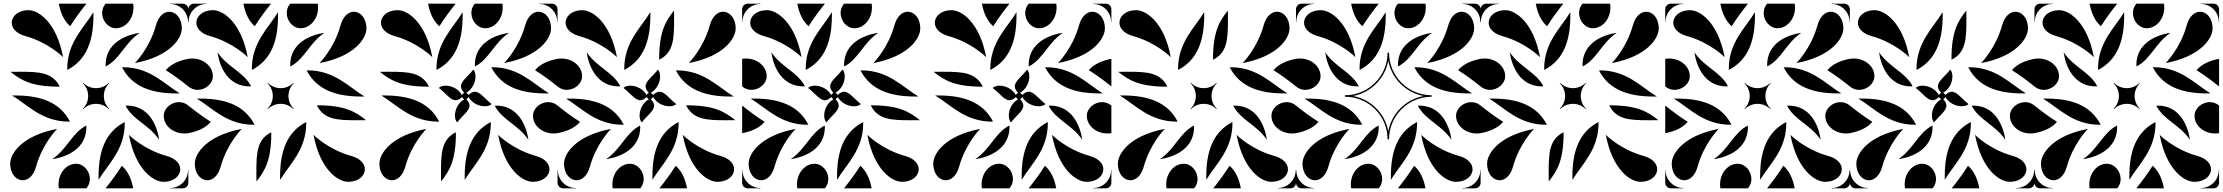

<svg xmlns="http://www.w3.org/2000/svg" viewBox="-20 -1020 12040 1040"><path d="M45.5 -502.8C131.5 -450.6 208.3 -361.5 352.9 -361.2L358.8 -361.7C302.6 -470.3 193.4 -502.5 64.6 -502.9C57.9 -502.9 52.2 -502.9 45.5 -502.8ZM37.1 -631C95.5 -584.1 153 -550.8 297.6 -550.5L303.4 -551C265.5 -627.6 192.2 -631.3 89.4 -631.3C78.7 -631.3 67.6 -631.2 56.3 -631.2C49.9 -631.2 43.6 -631.2 37.1 -631ZM263 -158C342 -169 448 -215 448 -332L447 -340C369 -299.2 344 -212 263 -158ZM297 -21.5C297 -14.5 297.5 -7.3 298.7 0H448.2C461.2 -15.4 466.8 -33.1 466.8 -50.5C466.8 -92.7 433.8 -133 392 -133C340 -133 297 -82.6 297 -21.5ZM514 -46C566 -132 655.5 -208.3 655.8 -352.9L655.3 -358.8C546.7 -302.6 514 -194 514 -65ZM551.8 0H701.3C691.8 -52.2 671.3 -95.5 640 -122C611.3 -76.7 581.1 -36.6 551.8 0ZM552 -668 553 -660C631 -700.8 656 -788 737 -842C658 -831 552 -785 552 -668ZM533.2 -949.5C533.2 -907.3 566.2 -867 608 -867C660 -867 703 -917.4 703 -978.5C703 -985.6 702.5 -992.7 701.3 -1000H551.8C538.8 -984.7 533.2 -966.9 533.2 -949.5ZM344.2 -647.1 344.7 -641.2C453.3 -697.4 486 -806 486 -935V-954C434 -868 344.5 -791.7 344.2 -647.1ZM298.7 -1000C308.2 -947.8 328.7 -904.5 360 -878C388.6 -923.3 418.9 -963.4 448.2 -1000ZM660 -447C700.8 -369 788 -344 842 -263C831 -342 785 -448 668 -448ZM867 -392C867 -340 917.4 -297 978.5 -297C985.6 -297 992.7 -297.5 1000 -298.7V-448.2C984.7 -461.2 966.9 -466.8 949.5 -466.8C907.3 -466.8 867 -433.8 867 -392ZM641.2 -655.3C697.4 -546.7 806 -514 935 -514H954C868 -566 791.7 -655.5 647.1 -655.8ZM878 -640C923.3 -611.3 963.4 -581.1 1000 -551.8V-701.3C947.8 -691.8 904.5 -671.3 878 -640ZM678.2 -289.5C714.2 -99.5 811.6 -35.1 866.2 -35.1C922.5 -35.1 956.4 -68.1 956.4 -103C956.4 -131.5 933.8 -161.3 882.2 -175.5C756.5 -210.2 678.2 -289.5 678.2 -289.5ZM901.2 0H970C986.6 0 1000 -13.4 1000 -30V-98.8H998.5C998.5 -45.1 954.9 -1.5 901.2 -1.5ZM710.5 -678.3C900.5 -714.3 964.9 -811.6 964.9 -866.2C964.9 -922.5 931.9 -956.4 897 -956.4C868.5 -956.4 838.7 -933.8 824.5 -882.3C789.8 -756.6 710.5 -678.3 710.5 -678.3ZM901.2 -998.5C954.9 -998.5 998.5 -954.9 998.5 -901.3H1000V-970C1000 -986.6 986.6 -1000 970 -1000H901.2ZM429.1 -431.2 431.2 -429.1C450.2 -448.1 475.1 -457.6 500 -457.6C524.9 -457.6 549.8 -448.1 568.8 -429.1L570.9 -431.2C551.9 -450.2 542.4 -475.1 542.4 -500C542.4 -524.9 551.9 -549.8 570.9 -568.8L568.8 -570.9C549.8 -551.9 524.9 -542.4 500 -542.4C475.1 -542.4 450.2 -551.9 431.2 -570.9L429.1 -568.8C448.1 -549.8 457.6 -524.9 457.6 -500C457.6 -475.1 448.1 -450.2 429.1 -431.2ZM43.6 -897C43.6 -868.5 66.2 -838.7 117.8 -824.5C243.4 -789.8 321.8 -710.5 321.8 -710.5C285.8 -900.5 188.4 -964.9 133.8 -964.9C77.5 -964.9 43.6 -931.9 43.6 -897ZM35.1 -133.8C35.1 -77.5 68.1 -43.6 103 -43.6C131.5 -43.6 161.3 -66.2 175.5 -117.7C210.2 -243.4 289.5 -321.7 289.5 -321.7C99.5 -285.7 35.1 -188.4 35.1 -133.8Z M1678.2 -289.5C1714.2 -99.5 1811.6 -35.1 1866.2 -35.1C1922.5 -35.1 1956.4 -68.1 1956.4 -103C1956.4 -131.5 1933.8 -161.3 1882.2 -175.5C1756.5 -210.2 1678.2 -289.5 1678.2 -289.5ZM1641.2 -638.3C1697.4 -529.7 1806.6 -497.5 1935.4 -497.1C1942.1 -497.1 1947.8 -497.1 1954.5 -497.2C1868.5 -549.4 1791.7 -638.5 1647.1 -638.8ZM1696.6 -449C1734.5 -372.4 1807.8 -368.7 1910.6 -368.7C1921.3 -368.7 1932.4 -368.8 1943.7 -368.8C1950.1 -368.8 1956.4 -368.8 1962.9 -369C1904.5 -415.9 1847 -449.2 1702.4 -449.5ZM1497.1 -64.6C1497.1 -57.9 1497.1 -52.2 1497.2 -45.5C1549.4 -131.5 1638.5 -208.3 1638.8 -352.9L1638.3 -358.8C1529.7 -302.6 1497.5 -193.4 1497.1 -64.6ZM1368.7 -89.4C1368.7 -78.7 1368.8 -67.6 1368.8 -56.3C1368.8 -49.9 1368.8 -43.6 1369 -37.1C1415.9 -95.5 1449.2 -153 1449.5 -297.6L1449 -303.4C1372.4 -265.5 1368.7 -192.2 1368.7 -89.4ZM1552 -668 1553 -660C1631 -700.8 1656 -788 1737 -842C1658 -831 1552 -785 1552 -668ZM1533.2 -949.5C1533.2 -907.3 1566.2 -867 1608 -867C1660 -867 1703 -917.4 1703 -978.5C1703 -985.6 1702.5 -992.7 1701.3 -1000H1551.8C1538.8 -984.7 1533.2 -966.9 1533.2 -949.5ZM1344.2 -647.1 1344.7 -641.2C1453.3 -697.4 1486 -806 1486 -935V-954C1434 -868 1344.5 -791.7 1344.2 -647.1ZM1298.7 -1000C1308.2 -947.8 1328.7 -904.5 1360 -878C1388.6 -923.3 1418.9 -963.4 1448.2 -1000ZM1158 -737C1169 -658 1215 -552 1332 -552L1340 -553C1299.2 -631 1212 -656 1158 -737ZM1000 -551.8C1015.4 -538.8 1033.1 -533.2 1050.5 -533.2C1092.7 -533.2 1133 -566.2 1133 -608C1133 -660 1082.6 -703.1 1021.5 -703.1C1014.4 -703.1 1007.3 -702.5 1000 -701.3ZM1046 -486C1132 -434 1208.3 -344.5 1352.9 -344.2L1358.8 -344.7C1302.6 -453.3 1194 -486 1065 -486ZM1000 -298.7C1052.2 -308.2 1095.5 -328.7 1122 -360C1076.7 -388.7 1036.6 -418.9 1000 -448.2ZM1043.6 -897C1043.6 -868.5 1066.2 -838.7 1117.8 -824.5C1243.4 -789.8 1321.8 -710.5 1321.8 -710.5C1285.8 -900.5 1188.4 -964.9 1133.8 -964.9C1077.5 -964.9 1043.6 -931.9 1043.6 -897ZM1000 -901.3H1001.5C1001.5 -954.9 1045.1 -998.5 1098.8 -998.5V-1000H1030C1013.4 -1000 1000 -986.6 1000 -970ZM1429.1 -431.2 1431.2 -429.1C1450.2 -448.1 1475.1 -457.6 1500 -457.6C1524.9 -457.6 1549.8 -448.1 1568.8 -429.1L1570.9 -431.2C1551.9 -450.2 1542.4 -475.1 1542.4 -500C1542.4 -524.9 1551.9 -549.8 1570.9 -568.8L1568.8 -570.9C1549.8 -551.9 1524.9 -542.4 1500 -542.4C1475.1 -542.4 1450.2 -551.9 1431.2 -570.9L1429.1 -568.8C1448.1 -549.8 1457.6 -524.9 1457.6 -500C1457.6 -475.1 1448.1 -450.2 1429.1 -431.2ZM1710.5 -678.2C1900.5 -714.2 1964.9 -811.6 1964.9 -866.2C1964.9 -922.5 1931.9 -956.4 1897 -956.4C1868.5 -956.4 1838.7 -933.7 1824.5 -882.2C1789.8 -756.5 1710.5 -678.2 1710.5 -678.2ZM1035.1 -133.8C1035.1 -77.5 1068.1 -43.6 1103 -43.6C1131.5 -43.6 1161.3 -66.2 1175.5 -117.7C1210.2 -243.4 1289.5 -321.7 1289.5 -321.7C1099.5 -285.7 1035.1 -188.4 1035.1 -133.8Z M2043.6 -897C2043.6 -868.5 2066.2 -838.7 2117.8 -824.5C2243.4 -789.8 2321.8 -710.5 2321.8 -710.5C2285.8 -900.5 2188.4 -964.9 2133.8 -964.9C2077.5 -964.9 2043.6 -931.9 2043.6 -897ZM2678.2 -289.5C2714.2 -99.5 2811.6 -35.1 2866.2 -35.1C2922.5 -35.1 2956.4 -68.1 2956.4 -103C2956.4 -131.5 2933.8 -161.3 2882.2 -175.5C2756.5 -210.2 2678.2 -289.5 2678.2 -289.5ZM2357 -543.6C2395.6 -514.2 2419.5 -477.1 2448.1 -477.1C2458.5 -477.1 2469.5 -482 2482 -494L2494 -482C2459.4 -461.7 2444.4 -424.1 2444.4 -394.2C2444.4 -378.4 2448.6 -364.8 2456.3 -357C2486.4 -395.5 2523.1 -419.4 2523.1 -447.8C2523.1 -458.3 2518.1 -469.4 2506 -482L2518 -494C2538.3 -459.4 2575.9 -444.4 2605.8 -444.4C2621.6 -444.4 2635.2 -448.6 2643 -456.3C2604.5 -486.4 2580.6 -523.1 2552.2 -523.1C2541.7 -523.1 2530.7 -518.1 2518 -506L2506 -518C2540.6 -538.3 2555.6 -575.9 2555.6 -605.8C2555.6 -621.6 2551.4 -635.2 2543.7 -643C2513.6 -604.6 2476.9 -580.6 2476.9 -552.2C2476.9 -541.7 2481.9 -530.7 2494 -518L2482 -506C2461.7 -540.6 2424.1 -556 2394.2 -556C2378.4 -556 2364.8 -551.7 2357 -543.6ZM2710.5 -678.3C2900.5 -714.3 2964.9 -811.6 2964.9 -866.2C2964.9 -922.5 2931.9 -956.4 2897 -956.4C2868.5 -956.4 2838.7 -933.8 2824.5 -882.3C2789.8 -756.6 2710.5 -678.3 2710.5 -678.3ZM2901.2 -998.5C2954.9 -998.5 2998.5 -954.9 2998.5 -901.3H3000V-970C3000 -986.6 2986.6 -1000 2970 -1000H2901.2ZM2660 -447C2700.8 -369 2788 -344 2842 -263C2831 -342 2785 -448 2668 -448ZM2867 -392C2867 -340 2917.4 -297 2978.5 -297C2985.6 -297 2992.7 -297.5 3000 -298.7V-448.2C2984.7 -461.2 2966.9 -466.8 2949.5 -466.8C2907.3 -466.8 2867 -433.8 2867 -392ZM2641.2 -655.3C2697.4 -546.7 2806 -514 2935 -514H2954C2868 -566 2791.7 -655.5 2647.1 -655.8ZM2878 -640C2923.3 -611.4 2963.4 -581.1 3000 -551.8V-701.3C2947.8 -691.8 2904.5 -671.3 2878 -640ZM2552 -668 2553 -660C2631 -700.8 2656 -788 2737 -842C2658 -831 2552 -785 2552 -668ZM2533.2 -949.5C2533.2 -907.3 2566.2 -867 2608 -867C2660 -867 2703 -917.4 2703 -978.5C2703 -985.6 2702.5 -992.7 2701.3 -1000H2551.8C2538.8 -984.7 2533.2 -966.9 2533.2 -949.5ZM2344.2 -647.1 2344.7 -641.2C2453.3 -697.4 2486 -806 2486 -935V-954C2434 -868 2344.5 -791.7 2344.2 -647.1ZM2298.7 -1000C2308.2 -947.8 2328.7 -904.5 2360 -878C2388.6 -923.3 2418.9 -963.4 2448.2 -1000ZM2497.1 -64.6C2497.1 -57.9 2497.1 -52.2 2497.2 -45.5C2549.4 -131.5 2638.5 -208.3 2638.8 -352.9L2638.3 -358.8C2529.7 -302.6 2497.5 -193.4 2497.1 -64.6ZM2368.7 -89.4C2368.7 -78.7 2368.8 -67.6 2368.8 -56.3C2368.8 -49.9 2368.8 -43.6 2369 -37.1C2415.9 -95.5 2449.2 -153 2449.5 -297.6L2449 -303.4C2372.4 -265.5 2368.7 -192.2 2368.7 -89.4ZM2045.5 -502.8C2131.5 -450.6 2208.3 -361.5 2352.9 -361.2L2358.8 -361.7C2302.6 -470.3 2193.4 -502.5 2064.6 -502.9C2057.9 -502.9 2052.2 -502.9 2045.5 -502.8ZM2037.1 -631.1C2095.5 -584.1 2153 -550.8 2297.6 -550.5L2303.4 -551C2265.5 -627.6 2192.2 -631.3 2089.4 -631.3C2078.7 -631.3 2067.6 -631.2 2056.3 -631.2C2049.9 -631.2 2043.6 -631.2 2037.1 -631.1ZM2035.1 -133.8C2035.1 -77.5 2068.1 -43.6 2103 -43.6C2131.5 -43.6 2161.3 -66.3 2175.5 -117.8C2210.2 -243.5 2289.5 -321.8 2289.5 -321.8C2099.5 -285.8 2035.1 -188.4 2035.1 -133.8Z M3043.6 -897C3043.6 -868.5 3066.2 -838.7 3117.8 -824.5C3243.4 -789.8 3321.8 -710.5 3321.8 -710.5C3285.8 -900.5 3188.4 -964.9 3133.8 -964.9C3077.5 -964.9 3043.6 -931.9 3043.6 -897ZM3357 -543.6C3395.6 -514.2 3419.5 -477.1 3448.1 -477.1C3458.5 -477.1 3469.5 -482 3482 -494L3494 -482C3459.4 -461.7 3444.4 -424.1 3444.4 -394.2C3444.4 -378.4 3448.6 -364.8 3456.3 -357C3486.4 -395.5 3523.1 -419.4 3523.1 -447.8C3523.1 -458.3 3518.1 -469.4 3506 -482L3518 -494C3538.3 -459.4 3575.9 -444.4 3605.8 -444.4C3621.6 -444.4 3635.2 -448.6 3643 -456.3C3604.5 -486.4 3580.6 -523.1 3552.2 -523.1C3541.7 -523.1 3530.7 -518.1 3518 -506L3506 -518C3540.6 -538.3 3555.6 -575.9 3555.6 -605.8C3555.6 -621.6 3551.4 -635.2 3543.7 -643C3513.6 -604.5 3476.9 -580.6 3476.9 -552.2C3476.9 -541.7 3481.9 -530.7 3494 -518L3482 -506C3461.7 -540.6 3424.1 -556 3394.2 -556C3378.4 -556 3364.8 -551.7 3357 -543.6ZM3035.1 -133.8C3035.1 -77.5 3068.1 -43.6 3103 -43.6C3131.5 -43.6 3161.3 -66.2 3175.5 -117.8C3210.2 -243.4 3289.5 -321.8 3289.5 -321.8C3099.5 -285.8 3035.1 -188.4 3035.1 -133.8ZM3000 -30C3000 -13.4 3013.4 0 3030 0H3098.8V-1.5C3045.1 -1.5 3001.5 -45.1 3001.5 -98.8H3000ZM3158 -737C3169 -658 3215 -552 3332 -552L3340 -553C3299.2 -631 3212 -656 3158 -737ZM3000 -551.8C3015.4 -538.8 3033.1 -533.2 3050.5 -533.2C3092.7 -533.2 3133 -566.2 3133 -608C3133 -660 3082.6 -703 3021.5 -703C3014.4 -703 3007.3 -702.5 3000 -701.3ZM3046 -486C3132 -434 3208.3 -344.5 3352.9 -344.2L3358.8 -344.7C3302.6 -453.3 3194 -486 3065 -486ZM3000 -298.7C3052.2 -308.2 3095.5 -328.7 3122 -360C3076.7 -388.6 3036.6 -418.9 3000 -448.2ZM3263 -158C3342 -169 3448 -215 3448 -332L3447 -340C3369 -299.2 3344 -212 3263 -158ZM3297 -21.5C3297 -14.5 3297.5 -7.3 3298.7 0H3448.2C3461.2 -15.4 3466.8 -33.1 3466.8 -50.5C3466.8 -92.7 3433.8 -133 3392 -133C3340 -133 3297 -82.6 3297 -21.5ZM3514 -46C3566 -132 3655.5 -208.3 3655.8 -352.9L3655.3 -358.8C3546.7 -302.6 3514 -194 3514 -65ZM3551.8 0H3701.3C3691.8 -52.2 3671.3 -95.5 3640 -122C3611.3 -76.7 3581.1 -36.6 3551.8 0ZM3361.2 -647.1 3361.7 -641.2C3470.3 -697.4 3502.5 -806.6 3502.9 -935.4C3502.9 -942.1 3502.9 -947.8 3502.8 -954.5C3450.6 -868.5 3361.5 -791.7 3361.2 -647.1ZM3550.5 -702.4 3551 -696.6C3627.6 -734.6 3631.3 -807.8 3631.3 -910.6C3631.3 -921.3 3631.2 -932.4 3631.2 -943.7C3631.2 -950.1 3631.2 -956.4 3631 -962.9C3584.1 -904.5 3550.8 -847 3550.5 -702.4ZM3641.2 -638.3C3697.4 -529.7 3806.6 -497.5 3935.4 -497.1C3942.1 -497.1 3947.8 -497.1 3954.5 -497.2C3868.5 -549.4 3791.7 -638.5 3647.1 -638.8ZM3696.6 -449C3734.5 -372.4 3807.8 -368.7 3910.6 -368.7C3921.3 -368.7 3932.4 -368.8 3943.7 -368.8C3950.1 -368.8 3956.4 -368.8 3962.9 -369C3904.5 -415.9 3847 -449.2 3702.4 -449.5ZM3710.5 -678.3C3900.5 -714.3 3964.9 -811.6 3964.9 -866.2C3964.9 -922.5 3931.9 -956.4 3897 -956.4C3868.5 -956.4 3838.7 -933.8 3824.5 -882.3C3789.8 -756.6 3710.5 -678.3 3710.5 -678.3ZM3678.2 -289.5C3714.2 -99.5 3811.6 -35.1 3866.2 -35.1C3922.5 -35.1 3956.4 -68.1 3956.4 -103C3956.4 -131.5 3933.8 -161.3 3882.2 -175.5C3756.5 -210.2 3678.2 -289.5 3678.2 -289.5Z M4710.5 -678.2C4900.5 -714.2 4964.9 -811.6 4964.9 -866.2C4964.9 -922.5 4931.9 -956.4 4897 -956.4C4868.5 -956.4 4838.7 -933.8 4824.5 -882.2C4789.8 -756.5 4710.5 -678.2 4710.5 -678.2ZM4357 -543.6C4395.6 -514.2 4419.5 -477.1 4448.1 -477.1C4458.5 -477.1 4469.5 -482 4482 -494L4494 -482C4459.4 -461.7 4444.4 -424.1 4444.4 -394.2C4444.4 -378.4 4448.6 -364.8 4456.3 -357C4486.4 -395.5 4523.1 -419.4 4523.1 -447.8C4523.1 -458.3 4518.1 -469.4 4506 -482L4518 -494C4538.3 -459.4 4575.9 -444.4 4605.8 -444.4C4621.6 -444.4 4635.2 -448.6 4643 -456.3C4604.5 -486.4 4580.6 -523.1 4552.2 -523.1C4541.7 -523.1 4530.7 -518.1 4518 -506L4506 -518C4540.6 -538.3 4555.6 -575.9 4555.6 -605.8C4555.6 -621.6 4551.4 -635.2 4543.7 -643C4513.6 -604.5 4476.9 -580.6 4476.9 -552.2C4476.9 -541.7 4481.9 -530.7 4494 -518L4482 -506C4461.7 -540.6 4424.1 -556 4394.2 -556C4378.4 -556 4364.8 -551.7 4357 -543.6ZM4035.1 -133.8C4035.1 -77.5 4068.1 -43.6 4103 -43.6C4131.5 -43.6 4161.3 -66.2 4175.5 -117.8C4210.2 -243.4 4289.5 -321.8 4289.5 -321.8C4099.5 -285.8 4035.1 -188.4 4035.1 -133.8ZM4000 -30C4000 -13.4 4013.4 0 4030 0H4098.8V-1.5C4045.1 -1.5 4001.5 -45.1 4001.5 -98.8H4000ZM4043.6 -897C4043.6 -868.5 4066.2 -838.7 4117.8 -824.5C4243.4 -789.8 4321.8 -710.5 4321.8 -710.5C4285.8 -900.5 4188.4 -964.9 4133.8 -964.9C4077.5 -964.9 4043.6 -931.9 4043.6 -897ZM4000 -901.2H4001.5C4001.5 -954.9 4045.1 -998.5 4098.8 -998.5V-1000H4030C4013.4 -1000 4000 -986.6 4000 -970ZM4158 -737C4169 -658 4215 -552 4332 -552L4340 -553C4299.2 -631 4212 -656 4158 -737ZM4000 -551.8C4015.4 -538.8 4033.1 -533.2 4050.5 -533.2C4092.7 -533.2 4133 -566.2 4133 -608C4133 -660 4082.6 -703 4021.5 -703C4014.4 -703 4007.3 -702.5 4000 -701.3ZM4046 -486C4132 -434 4208.3 -344.5 4352.9 -344.2L4358.8 -344.7C4302.6 -453.3 4194 -486 4065 -486ZM4000 -298.7C4052.2 -308.2 4095.5 -328.7 4122 -360C4076.7 -388.6 4036.6 -418.9 4000 -448.2ZM4552 -668 4553 -660C4631 -700.8 4656 -788 4737 -842C4658 -831 4552 -785 4552 -668ZM4533.2 -949.5C4533.2 -907.3 4566.2 -867 4608 -867C4660 -867 4703 -917.4 4703 -978.5C4703 -985.6 4702.5 -992.7 4701.3 -1000H4551.8C4538.8 -984.7 4533.2 -966.9 4533.2 -949.5ZM4344.2 -647.1 4344.7 -641.2C4453.3 -697.4 4486 -806 4486 -935V-954C4434 -868 4344.5 -791.7 4344.2 -647.1ZM4298.7 -1000C4308.2 -947.8 4328.7 -904.5 4360 -878C4388.6 -923.3 4418.9 -963.4 4448.2 -1000ZM4263 -158C4342 -169 4448 -215 4448 -332L4447 -340C4369 -299.2 4344 -212 4263 -158ZM4297 -21.5C4297 -14.5 4297.5 -7.3 4298.7 0H4448.2C4461.2 -15.4 4466.8 -33.1 4466.8 -50.5C4466.8 -92.7 4433.8 -133 4392 -133C4340 -133 4297 -82.6 4297 -21.5ZM4514 -46C4566 -132 4655.5 -208.3 4655.8 -352.9L4655.3 -358.8C4546.7 -302.6 4514 -194 4514 -65ZM4551.8 0H4701.3C4691.8 -52.2 4671.3 -95.5 4640 -122C4611.3 -76.7 4581.1 -36.6 4551.8 0ZM4641.2 -638.3C4697.4 -529.7 4806.6 -497.5 4935.4 -497.1C4942.1 -497.1 4947.8 -497.1 4954.5 -497.2C4868.5 -549.4 4791.7 -638.5 4647.1 -638.8ZM4696.6 -449C4734.5 -372.4 4807.8 -368.7 4910.6 -368.7C4921.3 -368.7 4932.4 -368.8 4943.7 -368.8C4950.1 -368.8 4956.4 -368.8 4962.9 -369C4904.5 -415.9 4847 -449.2 4702.4 -449.5ZM4678.2 -289.5C4714.2 -99.5 4811.6 -35.1 4866.2 -35.1C4922.5 -35.1 4956.4 -68.1 4956.4 -103C4956.4 -131.5 4933.8 -161.3 4882.2 -175.5C4756.5 -210.2 4678.2 -289.5 4678.2 -289.5Z M5035.1 -133.8C5035.1 -77.5 5068.1 -43.6 5103 -43.6C5131.5 -43.6 5161.3 -66.3 5175.5 -117.8C5210.2 -243.5 5289.5 -321.8 5289.5 -321.8C5099.5 -285.8 5035.1 -188.4 5035.1 -133.8ZM5043.6 -897C5043.6 -868.5 5066.2 -838.7 5117.8 -824.5C5243.4 -789.8 5321.8 -710.5 5321.8 -710.5C5285.8 -900.5 5188.4 -964.9 5133.8 -964.9C5077.5 -964.9 5043.6 -931.9 5043.6 -897ZM5357 -543.6C5395.6 -514.2 5419.5 -477.1 5448.1 -477.1C5458.5 -477.1 5469.5 -482 5482 -494L5494 -482C5459.4 -461.7 5444.4 -424.1 5444.4 -394.2C5444.4 -378.4 5448.6 -364.8 5456.3 -357C5486.4 -395.5 5523.1 -419.4 5523.1 -447.8C5523.1 -458.3 5518.1 -469.4 5506 -482L5518 -494C5538.3 -459.4 5575.9 -444.4 5605.8 -444.4C5621.6 -444.4 5635.2 -448.6 5643 -456.3C5604.5 -486.4 5580.6 -523.1 5552.2 -523.1C5541.7 -523.1 5530.7 -518.1 5518 -506L5506 -518C5540.6 -538.3 5555.6 -575.9 5555.6 -605.8C5555.6 -621.6 5551.4 -635.2 5543.7 -643C5513.6 -604.6 5476.9 -580.6 5476.9 -552.2C5476.9 -541.7 5481.9 -530.7 5494 -518L5482 -506C5461.7 -540.6 5424.1 -556 5394.2 -556C5378.4 -556 5364.8 -551.7 5357 -543.6ZM5710.5 -678.3C5900.5 -714.3 5964.9 -811.6 5964.9 -866.2C5964.9 -922.5 5931.9 -956.4 5897 -956.4C5868.5 -956.4 5838.7 -933.8 5824.5 -882.3C5789.8 -756.6 5710.5 -678.3 5710.5 -678.3ZM5901.2 -998.5C5954.9 -998.5 5998.5 -954.9 5998.5 -901.3H6000V-970C6000 -986.6 5986.6 -1000 5970 -1000H5901.2ZM5678.2 -289.5C5714.2 -99.5 5811.6 -35.1 5866.2 -35.1C5922.5 -35.1 5956.4 -68.1 5956.4 -103C5956.4 -131.5 5933.8 -161.3 5882.2 -175.5C5756.5 -210.2 5678.2 -289.5 5678.2 -289.5ZM5901.2 0H5970C5986.6 0 6000 -13.4 6000 -30V-98.8H5998.5C5998.5 -45.1 5954.9 -1.5 5901.2 -1.5ZM5660 -447C5700.8 -369 5788 -344 5842 -263C5831 -342 5785 -448 5668 -448ZM5867 -392C5867 -340 5917.4 -297 5978.5 -297C5985.6 -297 5992.7 -297.5 6000 -298.7V-448.2C5984.7 -461.2 5966.9 -466.8 5949.5 -466.8C5907.3 -466.8 5867 -433.8 5867 -392ZM5641.2 -655.3C5697.4 -546.7 5806 -514 5935 -514H5954C5868 -566 5791.7 -655.5 5647.1 -655.8ZM5878 -640C5923.3 -611.4 5963.4 -581.1 6000 -551.8V-701.3C5947.8 -691.8 5904.5 -671.3 5878 -640ZM5552 -668 5553 -660C5631 -700.8 5656 -788 5737 -842C5658 -831 5552 -785 5552 -668ZM5533.2 -949.5C5533.2 -907.3 5566.2 -867 5608 -867C5660 -867 5703 -917.4 5703 -978.5C5703 -985.6 5702.5 -992.7 5701.3 -1000H5551.8C5538.8 -984.7 5533.2 -966.9 5533.2 -949.5ZM5344.2 -647.1 5344.7 -641.2C5453.3 -697.4 5486 -806 5486 -935V-954C5434 -868 5344.5 -791.7 5344.2 -647.1ZM5298.7 -1000C5308.2 -947.8 5328.7 -904.5 5360 -878C5388.6 -923.3 5418.9 -963.4 5448.2 -1000ZM5263 -158C5342 -169 5448 -215 5448 -332L5447 -340C5369 -299.2 5344 -212 5263 -158ZM5297 -21.5C5297 -14.5 5297.5 -7.3 5298.7 0H5448.2C5461.2 -15.4 5466.8 -33.1 5466.8 -50.5C5466.8 -92.7 5433.8 -133 5392 -133C5340 -133 5297 -82.6 5297 -21.5ZM5514 -46C5566 -132 5655.5 -208.3 5655.8 -352.9L5655.3 -358.8C5546.7 -302.6 5514 -194 5514 -65ZM5551.8 0H5701.3C5691.8 -52.2 5671.3 -95.5 5640 -122C5611.3 -76.7 5581.1 -36.6 5551.8 0ZM5045.5 -502.8C5131.5 -450.6 5208.3 -361.5 5352.9 -361.2L5358.8 -361.7C5302.6 -470.3 5193.4 -502.5 5064.6 -502.9C5057.9 -502.9 5052.2 -502.9 5045.5 -502.8ZM5037.1 -631.1C5095.5 -584.1 5153 -550.8 5297.6 -550.5L5303.4 -551C5265.5 -627.6 5192.2 -631.3 5089.4 -631.3C5078.7 -631.3 5067.6 -631.2 5056.3 -631.2C5049.9 -631.2 5043.6 -631.2 5037.1 -631.1Z M6361.2 -647.1 6361.7 -641.2C6470.3 -697.4 6502.5 -806.6 6502.9 -935.4C6502.9 -942.1 6502.9 -947.8 6502.8 -954.5C6450.6 -868.5 6361.5 -791.7 6361.2 -647.1ZM6550.5 -702.4 6551 -696.6C6627.6 -734.5 6631.3 -807.8 6631.3 -910.6C6631.3 -921.3 6631.2 -932.4 6631.2 -943.7C6631.2 -950.1 6631.2 -956.4 6631 -962.9C6584.1 -904.5 6550.8 -847 6550.5 -702.4ZM6045.5 -502.8C6131.5 -450.6 6208.3 -361.5 6352.9 -361.2L6358.8 -361.7C6302.6 -470.3 6193.4 -502.5 6064.6 -502.9C6057.9 -502.9 6052.2 -502.9 6045.5 -502.8ZM6037.1 -631C6095.5 -584.1 6153 -550.8 6297.6 -550.5L6303.4 -551C6265.5 -627.6 6192.2 -631.3 6089.4 -631.3C6078.7 -631.3 6067.6 -631.2 6056.3 -631.2C6049.9 -631.2 6043.6 -631.2 6037.1 -631ZM6043.6 -897C6043.6 -868.5 6066.2 -838.7 6117.8 -824.5C6243.4 -789.8 6321.8 -710.5 6321.8 -710.5C6285.8 -900.5 6188.4 -964.9 6133.8 -964.9C6077.5 -964.9 6043.6 -931.9 6043.6 -897ZM6678.2 -289.5C6714.2 -99.5 6811.6 -35.1 6866.2 -35.1C6922.5 -35.1 6956.4 -68.1 6956.4 -103C6956.4 -131.5 6933.8 -161.3 6882.2 -175.5C6756.5 -210.2 6678.2 -289.5 6678.2 -289.5ZM6901.2 0H6970C6986.6 0 7000 -13.4 7000 -30V-98.8H6998.5C6998.5 -45.1 6954.9 -1.5 6901.2 -1.5ZM6660 -447C6700.8 -369 6788 -344 6842 -263C6831 -342 6785 -448 6668 -448ZM6867 -392C6867 -340 6917.4 -297 6978.5 -297C6985.6 -297 6992.7 -297.5 7000 -298.7V-448.2C6984.7 -461.2 6966.9 -466.8 6949.5 -466.8C6907.3 -466.8 6867 -433.8 6867 -392ZM6641.2 -655.3C6697.4 -546.7 6806 -514 6935 -514H6954C6868 -566 6791.7 -655.5 6647.1 -655.8ZM6878 -640C6923.3 -611.4 6963.4 -581.1 7000 -551.8V-701.3C6947.8 -691.8 6904.5 -671.3 6878 -640ZM6035.1 -133.8C6035.1 -77.5 6068.1 -43.6 6103 -43.6C6131.5 -43.6 6161.3 -66.3 6175.5 -117.8C6210.2 -243.5 6289.5 -321.8 6289.5 -321.8C6099.5 -285.8 6035.1 -188.4 6035.1 -133.8ZM6710.5 -678.3C6900.5 -714.3 6964.9 -811.6 6964.9 -866.2C6964.9 -922.5 6931.9 -956.4 6897 -956.4C6868.5 -956.4 6838.7 -933.8 6824.5 -882.3C6789.8 -756.6 6710.5 -678.3 6710.5 -678.3ZM6263 -158C6342 -169 6448 -215 6448 -332L6447 -340C6369 -299.2 6344 -212 6263 -158ZM6297 -21.5C6297 -14.5 6297.5 -7.3 6298.7 0H6448.2C6461.2 -15.4 6466.8 -33.1 6466.8 -50.5C6466.8 -92.7 6433.8 -133 6392 -133C6340 -133 6297 -82.6 6297 -21.5ZM6514 -46C6566 -132 6655.5 -208.3 6655.8 -352.9L6655.3 -358.8C6546.7 -302.6 6514 -194 6514 -65ZM6551.8 0H6701.3C6691.8 -52.2 6671.3 -95.5 6640 -122C6611.4 -76.7 6581.1 -36.6 6551.8 0ZM6429.1 -431.2 6431.2 -429.1C6450.2 -448.1 6475.1 -457.6 6500 -457.6C6524.9 -457.6 6549.8 -448.1 6568.8 -429.1L6570.9 -431.2C6551.9 -450.2 6542.4 -475.1 6542.4 -500C6542.4 -524.9 6551.9 -549.8 6570.9 -568.8L6568.8 -570.9C6549.8 -551.9 6524.9 -542.4 6500 -542.4C6475.1 -542.4 6450.2 -551.9 6431.2 -570.9L6429.1 -568.8C6448.1 -549.8 6457.6 -524.9 6457.6 -500C6457.6 -475.1 6448.1 -450.2 6429.1 -431.2Z M7263 -158C7342 -169 7448 -215 7448 -332L7447 -340C7369 -299.2 7344 -212 7263 -158ZM7297 -21.5C7297 -14.5 7297.5 -7.3 7298.7 0H7448.2C7461.2 -15.4 7466.8 -33.1 7466.8 -50.5C7466.8 -92.7 7433.8 -133 7392 -133C7340 -133 7297 -82.6 7297 -21.5ZM7514 -46C7566 -132 7655.5 -208.3 7655.8 -352.9L7655.3 -358.8C7546.7 -302.6 7514 -194 7514 -65ZM7551.8 0H7701.3C7691.8 -52.2 7671.3 -95.5 7640 -122C7611.3 -76.7 7581.1 -36.6 7551.8 0ZM7552 -668 7553 -660C7631 -700.8 7656 -788 7737 -842C7658 -831 7552 -785 7552 -668ZM7533.2 -949.5C7533.2 -907.3 7566.2 -867 7608 -867C7660 -867 7703 -917.4 7703 -978.5C7703 -985.6 7702.5 -992.7 7701.3 -1000H7551.8C7538.8 -984.7 7533.2 -966.9 7533.2 -949.5ZM7344.2 -647.1 7344.7 -641.2C7453.3 -697.4 7486 -806 7486 -935V-954C7434 -868 7344.5 -791.7 7344.2 -647.1ZM7298.7 -1000C7308.2 -947.8 7328.7 -904.5 7360 -878C7388.6 -923.3 7418.9 -963.4 7448.2 -1000ZM7660 -447C7700.8 -369 7788 -344 7842 -263C7831 -342 7785 -448 7668 -448ZM7867 -392C7867 -340 7917.4 -297 7978.5 -297C7985.6 -297 7992.7 -297.5 8000 -298.7V-448.2C7984.7 -461.2 7966.9 -466.8 7949.5 -466.8C7907.3 -466.8 7867 -433.8 7867 -392ZM7641.2 -655.3C7697.4 -546.7 7806 -514 7935 -514H7954C7868 -566 7791.7 -655.5 7647.1 -655.8ZM7878 -640C7923.3 -611.3 7963.4 -581.1 8000 -551.8V-701.3C7947.8 -691.8 7904.5 -671.3 7878 -640ZM7158 -737C7169 -658 7215 -552 7332 -552L7340 -553C7299.2 -631 7212 -656 7158 -737ZM7000 -551.8C7015.4 -538.8 7033.1 -533.2 7050.5 -533.2C7092.7 -533.2 7133 -566.2 7133 -608C7133 -660 7082.6 -703.1 7021.5 -703.1C7014.4 -703.1 7007.3 -702.5 7000 -701.3ZM7046 -486C7132 -434 7208.3 -344.5 7352.9 -344.2L7358.8 -344.7C7302.6 -453.3 7194 -486 7065 -486ZM7000 -298.7C7052.2 -308.2 7095.5 -328.7 7122 -360C7076.7 -388.7 7036.6 -418.9 7000 -448.2ZM7678.2 -289.5C7714.2 -99.5 7811.6 -35.1 7866.2 -35.1C7922.5 -35.1 7956.4 -68.1 7956.4 -103C7956.4 -131.5 7933.8 -161.3 7882.2 -175.5C7756.5 -210.2 7678.2 -289.5 7678.2 -289.5ZM7901.2 0H7970C7986.6 0 8000 -13.4 8000 -30V-98.8H7998.5C7998.5 -45.1 7954.9 -1.5 7901.2 -1.5ZM7710.5 -678.3C7900.5 -714.3 7964.9 -811.6 7964.9 -866.2C7964.9 -922.5 7931.9 -956.4 7897 -956.4C7868.5 -956.4 7838.7 -933.8 7824.5 -882.3C7789.8 -756.6 7710.5 -678.3 7710.5 -678.3ZM7901.2 -998.5C7954.9 -998.5 7998.5 -954.9 7998.5 -901.3H8000V-970C8000 -986.6 7986.6 -1000 7970 -1000H7901.2ZM7043.6 -897C7043.6 -868.5 7066.2 -838.7 7117.8 -824.5C7243.4 -789.8 7321.8 -710.5 7321.8 -710.5C7285.8 -900.5 7188.4 -964.9 7133.8 -964.9C7077.5 -964.9 7043.6 -931.9 7043.6 -897ZM7000 -901.3H7001.5C7001.5 -954.9 7045.1 -998.5 7098.8 -998.5V-1000H7030C7013.4 -1000 7000 -986.6 7000 -970ZM7035.1 -133.8C7035.1 -77.5 7068.1 -43.6 7103 -43.6C7131.5 -43.6 7161.3 -66.3 7175.5 -117.8C7210.2 -243.5 7289.5 -321.8 7289.5 -321.8C7099.5 -285.8 7035.1 -188.4 7035.1 -133.8ZM7000 -30C7000 -13.4 7013.4 0 7030 0H7098.8V-1.5C7045.1 -1.5 7001.5 -45.1 7001.5 -98.8H7000ZM7265 -496C7393 -496 7496 -393 7496 -265H7504C7504 -393 7607 -496 7735 -496V-504C7607 -504 7504 -607 7504 -735H7496C7496 -607.5 7392.5 -504 7265 -504ZM7308.8 -500C7405.6 -518 7482 -594.4 7500 -691.2C7517.9 -594.3 7594.3 -517.9 7691.2 -500C7594.3 -482.1 7517.9 -405.7 7500 -308.8C7482.1 -405.7 7405.7 -482.1 7308.8 -500Z M8678.2 -289.5C8714.2 -99.5 8811.6 -35.1 8866.2 -35.1C8922.5 -35.1 8956.4 -68.1 8956.4 -103C8956.4 -131.5 8933.8 -161.3 8882.2 -175.5C8756.5 -210.2 8678.2 -289.5 8678.2 -289.5ZM8641.2 -638.3C8697.4 -529.7 8806.6 -497.5 8935.4 -497.1C8942.1 -497.1 8947.8 -497.1 8954.5 -497.2C8868.5 -549.4 8791.7 -638.5 8647.1 -638.8ZM8696.6 -449C8734.5 -372.4 8807.8 -368.7 8910.6 -368.7C8921.3 -368.7 8932.4 -368.8 8943.7 -368.8C8950.1 -368.8 8956.4 -368.8 8962.9 -369C8904.5 -415.9 8847 -449.2 8702.4 -449.5ZM8497.1 -64.6C8497.1 -57.9 8497.1 -52.2 8497.2 -45.5C8549.4 -131.5 8638.5 -208.3 8638.8 -352.9L8638.3 -358.8C8529.7 -302.6 8497.5 -193.4 8497.1 -64.6ZM8368.7 -89.4C8368.7 -78.7 8368.8 -67.6 8368.8 -56.3C8368.8 -49.9 8368.8 -43.6 8369 -37.1C8415.9 -95.5 8449.2 -153 8449.5 -297.6L8449 -303.4C8372.4 -265.5 8368.7 -192.2 8368.7 -89.4ZM8552 -668 8553 -660C8631 -700.8 8656 -788 8737 -842C8658 -831 8552 -785 8552 -668ZM8533.2 -949.5C8533.2 -907.3 8566.2 -867 8608 -867C8660 -867 8703 -917.4 8703 -978.5C8703 -985.6 8702.5 -992.7 8701.3 -1000H8551.8C8538.8 -984.7 8533.2 -966.9 8533.2 -949.5ZM8344.2 -647.1 8344.7 -641.2C8453.3 -697.4 8486 -806 8486 -935V-954C8434 -868 8344.5 -791.7 8344.2 -647.1ZM8298.7 -1000C8308.2 -947.8 8328.7 -904.5 8360 -878C8388.6 -923.3 8418.9 -963.4 8448.2 -1000ZM8158 -737C8169 -658 8215 -552 8332 -552L8340 -553C8299.2 -631 8212 -656 8158 -737ZM8000 -551.8C8015.4 -538.8 8033.1 -533.2 8050.5 -533.2C8092.7 -533.2 8133 -566.2 8133 -608C8133 -660 8082.6 -703.1 8021.5 -703.1C8014.4 -703.1 8007.3 -702.5 8000 -701.3ZM8046 -486C8132 -434 8208.3 -344.5 8352.9 -344.2L8358.8 -344.7C8302.6 -453.3 8194 -486 8065 -486ZM8000 -298.7C8052.2 -308.2 8095.5 -328.7 8122 -360C8076.7 -388.7 8036.6 -418.9 8000 -448.2ZM8043.6 -897C8043.6 -868.5 8066.2 -838.7 8117.8 -824.5C8243.4 -789.8 8321.8 -710.5 8321.8 -710.5C8285.8 -900.5 8188.4 -964.9 8133.8 -964.9C8077.5 -964.9 8043.6 -931.9 8043.6 -897ZM8000 -901.3H8001.5C8001.5 -954.9 8045.1 -998.5 8098.8 -998.5V-1000H8030C8013.4 -1000 8000 -986.6 8000 -970ZM8429.1 -431.2 8431.2 -429.1C8450.2 -448.1 8475.1 -457.6 8500 -457.6C8524.9 -457.6 8549.8 -448.1 8568.8 -429.1L8570.9 -431.2C8551.9 -450.2 8542.4 -475.1 8542.4 -500C8542.4 -524.9 8551.9 -549.8 8570.9 -568.8L8568.8 -570.9C8549.8 -551.9 8524.9 -542.4 8500 -542.4C8475.1 -542.4 8450.2 -551.9 8431.2 -570.9L8429.1 -568.8C8448.1 -549.8 8457.6 -524.9 8457.6 -500C8457.6 -475.1 8448.1 -450.2 8429.1 -431.2ZM8710.5 -678.2C8900.5 -714.2 8964.9 -811.6 8964.9 -866.2C8964.9 -922.5 8931.9 -956.4 8897 -956.4C8868.5 -956.4 8838.7 -933.7 8824.5 -882.2C8789.8 -756.5 8710.5 -678.2 8710.5 -678.2ZM8035.1 -133.8C8035.1 -77.5 8068.1 -43.6 8103 -43.6C8131.5 -43.6 8161.3 -66.2 8175.5 -117.7C8210.2 -243.4 8289.5 -321.7 8289.5 -321.7C8099.5 -285.7 8035.1 -188.4 8035.1 -133.8Z M9035.1 -133.8C9035.1 -77.5 9068.1 -43.6 9103 -43.6C9131.5 -43.6 9161.3 -66.3 9175.5 -117.8C9210.2 -243.5 9289.5 -321.8 9289.5 -321.8C9099.5 -285.8 9035.1 -188.4 9035.1 -133.8ZM9000 -30C9000 -13.4 9013.4 0 9030 0H9098.8V-1.5C9045.1 -1.5 9001.5 -45.1 9001.5 -98.8H9000ZM9043.6 -897C9043.6 -868.5 9066.2 -838.7 9117.8 -824.5C9243.4 -789.8 9321.8 -710.5 9321.8 -710.5C9285.8 -900.5 9188.4 -964.9 9133.8 -964.9C9077.5 -964.9 9043.6 -931.9 9043.6 -897ZM9000 -901.3H9001.5C9001.5 -954.9 9045.1 -998.5 9098.8 -998.5V-1000H9030C9013.4 -1000 9000 -986.6 9000 -970ZM9710.5 -678.3C9900.5 -714.3 9964.9 -811.6 9964.9 -866.2C9964.9 -922.5 9931.9 -956.4 9897 -956.4C9868.5 -956.4 9838.7 -933.8 9824.5 -882.3C9789.8 -756.6 9710.5 -678.3 9710.5 -678.3ZM9901.2 -998.5C9954.9 -998.5 9998.5 -954.9 9998.5 -901.3H10000V-970C10000 -986.6 9986.6 -1000 9970 -1000H9901.2ZM9678.2 -289.5C9714.2 -99.5 9811.6 -35.1 9866.2 -35.1C9922.5 -35.1 9956.4 -68.1 9956.4 -103C9956.4 -131.5 9933.8 -161.3 9882.2 -175.5C9756.5 -210.2 9678.2 -289.5 9678.2 -289.5ZM9901.2 0H9970C9986.6 0 10000 -13.4 10000 -30V-98.8H9998.5C9998.5 -45.1 9954.9 -1.5 9901.2 -1.5ZM9158 -737C9169 -658 9215 -552 9332 -552L9340 -553C9299.2 -631 9212 -656 9158 -737ZM9000 -551.8C9015.4 -538.8 9033.1 -533.2 9050.5 -533.2C9092.7 -533.2 9133 -566.2 9133 -608C9133 -660 9082.6 -703.1 9021.5 -703.1C9014.4 -703.1 9007.3 -702.5 9000 -701.3ZM9046 -486C9132 -434 9208.3 -344.5 9352.9 -344.2L9358.8 -344.7C9302.6 -453.3 9194 -486 9065 -486ZM9000 -298.7C9052.2 -308.2 9095.5 -328.7 9122 -360C9076.7 -388.7 9036.6 -418.9 9000 -448.2ZM9660 -447C9700.8 -369 9788 -344 9842 -263C9831 -342 9785 -448 9668 -448ZM9867 -392C9867 -340 9917.4 -297 9978.5 -297C9985.6 -297 9992.7 -297.5 10000 -298.7V-448.2C9984.7 -461.2 9966.9 -466.8 9949.5 -466.8C9907.3 -466.8 9867 -433.8 9867 -392ZM9641.2 -655.3C9697.4 -546.7 9806 -514 9935 -514H9954C9868 -566 9791.7 -655.5 9647.1 -655.8ZM9878 -640C9923.3 -611.4 9963.4 -581.1 10000 -551.8V-701.3C9947.8 -691.8 9904.5 -671.3 9878 -640ZM9552 -668 9553 -660C9631 -700.8 9656 -788 9737 -842C9658 -831 9552 -785 9552 -668ZM9533.2 -949.5C9533.2 -907.3 9566.2 -867 9608 -867C9660 -867 9703 -917.4 9703 -978.5C9703 -985.6 9702.5 -992.7 9701.3 -1000H9551.8C9538.8 -984.7 9533.2 -966.9 9533.2 -949.5ZM9344.2 -647.1 9344.7 -641.2C9453.3 -697.4 9486 -806 9486 -935V-954C9434 -868 9344.5 -791.7 9344.2 -647.1ZM9298.7 -1000C9308.2 -947.8 9328.7 -904.5 9360 -878C9388.6 -923.3 9418.9 -963.4 9448.2 -1000ZM9263 -158C9342 -169 9448 -215 9448 -332L9447 -340C9369 -299.2 9344 -212 9263 -158ZM9297 -21.5C9297 -14.5 9297.5 -7.3 9298.7 0H9448.2C9461.2 -15.4 9466.8 -33.1 9466.8 -50.5C9466.8 -92.7 9433.8 -133 9392 -133C9340 -133 9297 -82.6 9297 -21.5ZM9514 -46C9566 -132 9655.5 -208.3 9655.8 -352.9L9655.3 -358.8C9546.7 -302.6 9514 -194 9514 -65ZM9551.8 0H9701.3C9691.8 -52.2 9671.3 -95.5 9640 -122C9611.3 -76.7 9581.1 -36.6 9551.8 0ZM9429.1 -431.2 9431.2 -429.1C9450.2 -448.1 9475.1 -457.6 9500 -457.6C9524.9 -457.6 9549.8 -448.1 9568.8 -429.1L9570.9 -431.2C9551.9 -450.2 9542.4 -475.1 9542.4 -500C9542.4 -524.9 9551.9 -549.8 9570.9 -568.8L9568.8 -570.9C9549.8 -551.9 9524.9 -542.4 9500 -542.4C9475.1 -542.4 9450.2 -551.9 9431.2 -570.9L9429.1 -568.8C9448.1 -549.8 9457.6 -524.9 9457.6 -500C9457.6 -475.1 9448.1 -450.2 9429.1 -431.2Z M10710.5 -678.2C10900.5 -714.2 10964.9 -811.6 10964.9 -866.2C10964.9 -922.5 10931.9 -956.4 10897 -956.4C10868.5 -956.4 10838.7 -933.8 10824.5 -882.2C10789.8 -756.5 10710.5 -678.2 10710.5 -678.2ZM10043.6 -897C10043.6 -868.5 10066.2 -838.7 10117.8 -824.5C10243.4 -789.8 10321.8 -710.5 10321.8 -710.5C10285.8 -900.5 10188.4 -964.9 10133.8 -964.9C10077.5 -964.9 10043.6 -931.9 10043.6 -897ZM10035.1 -133.8C10035.1 -77.5 10068.1 -43.6 10103 -43.6C10131.5 -43.6 10161.3 -66.2 10175.5 -117.8C10210.2 -243.4 10289.5 -321.8 10289.5 -321.8C10099.5 -285.8 10035.1 -188.4 10035.1 -133.8ZM10000 -30C10000 -13.4 10013.4 0 10030 0H10098.8V-1.5C10045.1 -1.5 10001.5 -45.1 10001.5 -98.8H10000ZM10357 -543.6C10395.6 -514.2 10419.5 -477.1 10448.1 -477.1C10458.5 -477.1 10469.5 -482 10482 -494L10494 -482C10459.4 -461.7 10444.4 -424.1 10444.4 -394.2C10444.4 -378.4 10448.6 -364.8 10456.3 -357C10486.4 -395.5 10523.1 -419.4 10523.1 -447.8C10523.1 -458.3 10518.1 -469.4 10506 -482L10518 -494C10538.3 -459.4 10575.9 -444.4 10605.8 -444.4C10621.6 -444.4 10635.2 -448.6 10643 -456.3C10604.5 -486.4 10580.6 -523.1 10552.2 -523.1C10541.7 -523.1 10530.7 -518.1 10518 -506L10506 -518C10540.6 -538.3 10555.6 -575.9 10555.6 -605.8C10555.6 -621.6 10551.4 -635.2 10543.7 -643C10513.6 -604.5 10476.9 -580.6 10476.9 -552.2C10476.9 -541.7 10481.9 -530.7 10494 -518L10482 -506C10461.7 -540.6 10424.1 -556 10394.2 -556C10378.4 -556 10364.8 -551.7 10357 -543.6ZM10678.2 -289.5C10714.2 -99.5 10811.6 -35.1 10866.2 -35.1C10922.5 -35.1 10956.4 -68.1 10956.4 -103C10956.4 -131.5 10933.8 -161.3 10882.2 -175.5C10756.5 -210.2 10678.2 -289.5 10678.2 -289.5ZM10901.2 0H10970C10986.6 0 11000 -13.4 11000 -30V-98.8H10998.5C10998.5 -45.1 10954.9 -1.5 10901.2 -1.5ZM10158 -737C10169 -658 10215 -552 10332 -552L10340 -553C10299.2 -631 10212 -656 10158 -737ZM10000 -551.8C10015.4 -538.8 10033.1 -533.2 10050.5 -533.2C10092.7 -533.2 10133 -566.2 10133 -608C10133 -660 10082.6 -703 10021.5 -703C10014.4 -703 10007.3 -702.5 10000 -701.3ZM10046 -486C10132 -434 10208.3 -344.5 10352.9 -344.2L10358.8 -344.7C10302.6 -453.3 10194 -486 10065 -486ZM10000 -298.7C10052.2 -308.2 10095.5 -328.7 10122 -360C10076.7 -388.6 10036.6 -418.9 10000 -448.2ZM10660 -447C10700.8 -369 10788 -344 10842 -263C10831 -342 10785 -448 10668 -448ZM10867 -392C10867 -340 10917.4 -297 10978.5 -297C10985.6 -297 10992.7 -297.5 11000 -298.7V-448.2C10984.7 -461.2 10966.9 -466.8 10949.5 -466.8C10907.3 -466.8 10867 -433.8 10867 -392ZM10641.2 -655.3C10697.4 -546.7 10806 -514 10935 -514H10954C10868 -566 10791.7 -655.5 10647.1 -655.8ZM10878 -640C10923.3 -611.3 10963.4 -581.1 11000 -551.8V-701.3C10947.8 -691.8 10904.5 -671.3 10878 -640ZM10263 -158C10342 -169 10448 -215 10448 -332L10447 -340C10369 -299.2 10344 -212 10263 -158ZM10297 -21.5C10297 -14.5 10297.5 -7.3 10298.7 0H10448.2C10461.2 -15.4 10466.8 -33.1 10466.8 -50.5C10466.8 -92.7 10433.8 -133 10392 -133C10340 -133 10297 -82.6 10297 -21.5ZM10514 -46C10566 -132 10655.5 -208.3 10655.8 -352.9L10655.3 -358.8C10546.7 -302.6 10514 -194 10514 -65ZM10551.8 0H10701.3C10691.8 -52.2 10671.3 -95.5 10640 -122C10611.3 -76.7 10581.1 -36.6 10551.8 0ZM10361.2 -647.1 10361.7 -641.2C10470.3 -697.4 10502.5 -806.6 10502.9 -935.4C10502.9 -942.1 10502.9 -947.8 10502.8 -954.5C10450.6 -868.5 10361.5 -791.7 10361.2 -647.1ZM10550.5 -702.4 10551 -696.6C10627.6 -734.6 10631.3 -807.8 10631.3 -910.6C10631.3 -921.3 10631.2 -932.4 10631.2 -943.7C10631.2 -950.1 10631.2 -956.4 10631 -962.9C10584.1 -904.5 10550.8 -847 10550.5 -702.4Z M11035.1 -133.8C11035.1 -77.5 11068.1 -43.6 11103 -43.6C11131.5 -43.6 11161.3 -66.3 11175.5 -117.8C11210.2 -243.5 11289.5 -321.8 11289.5 -321.8C11099.5 -285.8 11035.1 -188.4 11035.1 -133.8ZM11000 -30C11000 -13.4 11013.4 0 11030 0H11098.8V-1.5C11045.1 -1.5 11001.5 -45.1 11001.5 -98.8H11000ZM11043.6 -897C11043.6 -868.5 11066.2 -838.7 11117.8 -824.5C11243.4 -789.8 11321.8 -710.5 11321.8 -710.5C11285.8 -900.5 11188.4 -964.9 11133.8 -964.9C11077.5 -964.9 11043.6 -931.9 11043.6 -897ZM11000 -901.3H11001.5C11001.5 -954.9 11045.1 -998.5 11098.8 -998.5V-1000H11030C11013.4 -1000 11000 -986.6 11000 -970ZM11710.5 -678.3C11900.5 -714.3 11964.9 -811.6 11964.9 -866.2C11964.9 -922.5 11931.9 -956.4 11897 -956.4C11868.5 -956.4 11838.7 -933.8 11824.5 -882.3C11789.8 -756.6 11710.5 -678.3 11710.5 -678.3ZM11901.2 -998.5C11954.9 -998.5 11998.5 -954.9 11998.5 -901.3H12000V-970C12000 -986.6 11986.6 -1000 11970 -1000H11901.2ZM11678.2 -289.5C11714.2 -99.5 11811.6 -35.1 11866.2 -35.1C11922.5 -35.1 11956.4 -68.1 11956.4 -103C11956.4 -131.5 11933.8 -161.3 11882.2 -175.5C11756.5 -210.2 11678.2 -289.5 11678.2 -289.5ZM11901.2 0H11970C11986.6 0 12000 -13.4 12000 -30V-98.8H11998.5C11998.5 -45.1 11954.9 -1.5 11901.2 -1.5ZM11158 -737C11169 -658 11215 -552 11332 -552L11340 -553C11299.2 -631 11212 -656 11158 -737ZM11000 -551.8C11015.4 -538.8 11033.1 -533.2 11050.5 -533.2C11092.7 -533.2 11133 -566.2 11133 -608C11133 -660 11082.6 -703.1 11021.5 -703.1C11014.4 -703.1 11007.3 -702.5 11000 -701.3ZM11046 -486C11132 -434 11208.3 -344.5 11352.9 -344.2L11358.8 -344.7C11302.6 -453.3 11194 -486 11065 -486ZM11000 -298.7C11052.2 -308.2 11095.5 -328.7 11122 -360C11076.7 -388.7 11036.6 -418.9 11000 -448.2ZM11660 -447C11700.8 -369 11788 -344 11842 -263C11831 -342 11785 -448 11668 -448ZM11867 -392C11867 -340 11917.4 -297 11978.5 -297C11985.6 -297 11992.7 -297.5 12000 -298.7V-448.2C11984.7 -461.2 11966.9 -466.8 11949.5 -466.8C11907.3 -466.8 11867 -433.8 11867 -392ZM11641.2 -655.3C11697.4 -546.7 11806 -514 11935 -514H11954C11868 -566 11791.7 -655.5 11647.1 -655.8ZM11878 -640C11923.3 -611.4 11963.4 -581.1 12000 -551.8V-701.3C11947.8 -691.8 11904.5 -671.3 11878 -640ZM11552 -668 11553 -660C11631 -700.8 11656 -788 11737 -842C11658 -831 11552 -785 11552 -668ZM11533.2 -949.5C11533.2 -907.3 11566.2 -867 11608 -867C11660 -867 11703 -917.4 11703 -978.5C11703 -985.6 11702.5 -992.7 11701.3 -1000H11551.8C11538.8 -984.7 11533.2 -966.9 11533.2 -949.5ZM11344.2 -647.1 11344.7 -641.2C11453.3 -697.4 11486 -806 11486 -935V-954C11434 -868 11344.5 -791.7 11344.2 -647.1ZM11298.7 -1000C11308.2 -947.8 11328.7 -904.5 11360 -878C11388.6 -923.3 11418.9 -963.4 11448.2 -1000ZM11263 -158C11342 -169 11448 -215 11448 -332L11447 -340C11369 -299.2 11344 -212 11263 -158ZM11297 -21.5C11297 -14.5 11297.5 -7.3 11298.7 0H11448.2C11461.2 -15.4 11466.8 -33.1 11466.8 -50.5C11466.8 -92.7 11433.8 -133 11392 -133C11340 -133 11297 -82.6 11297 -21.5ZM11514 -46C11566 -132 11655.5 -208.3 11655.8 -352.9L11655.3 -358.8C11546.7 -302.6 11514 -194 11514 -65ZM11551.8 0H11701.3C11691.8 -52.2 11671.3 -95.5 11640 -122C11611.3 -76.7 11581.1 -36.6 11551.8 0ZM11429.1 -431.2 11431.2 -429.1C11450.2 -448.1 11475.1 -457.6 11500 -457.6C11524.9 -457.6 11549.8 -448.1 11568.8 -429.1L11570.9 -431.2C11551.9 -450.2 11542.4 -475.1 11542.4 -500C11542.4 -524.9 11551.9 -549.8 11570.9 -568.8L11568.8 -570.9C11549.8 -551.9 11524.9 -542.4 11500 -542.4C11475.1 -542.4 11450.2 -551.9 11431.2 -570.9L11429.1 -568.8C11448.1 -549.8 11457.6 -524.9 11457.6 -500C11457.6 -475.1 11448.1 -450.2 11429.1 -431.2Z"/></svg>

Font: GlukFrames07
Style: Medium
Weight: 500
Monospace: yes
Designer: gluk
Foundry: gluk
Version: Version 1.00